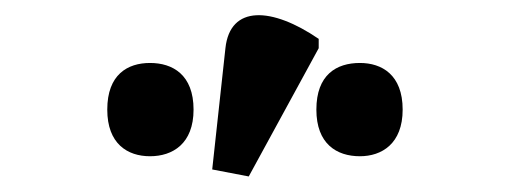

<svg xmlns="http://www.w3.org/2000/svg" viewBox="-20 -830 657 247"><path d="M300 -603 390 -768V-780C330 -821 276 -824 270 -768L253 -612ZM173 -629C202 -629 229 -645 229 -689C229 -734 202 -749 173 -749C144 -749 118 -734 118 -689C118 -645 144 -629 173 -629ZM443 -629C471 -629 498 -645 498 -689C498 -734 471 -749 443 -749C413 -749 387 -734 387 -689C387 -645 413 -629 443 -629Z"/></svg>

Font: Noto Serif SemiCondensed
Style: Bold
Weight: 700
Width: 4
Designer: Monotype Design Team
Foundry: Monotype Imaging Inc.
Version: Version 2.015